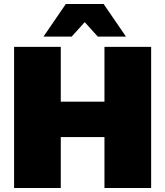

<svg xmlns="http://www.w3.org/2000/svg" viewBox="-20 -934 821 954"><path d="M401 -824 466 -752H606L495 -914H307L196 -752H336ZM499 -701V-429H282V-701H50V0H282V-253H499V0H731V-701Z"/></svg>

Font: Montserrat arm Black
Style: Regular
Weight: 900
Designer: Julieta Ulanovsky
Foundry: Julieta Ulanovsky
Version: Version 6.000;PS 006.000;hotconv 1.0.88;makeotf.lib2.5.64775